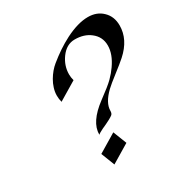

<svg xmlns="http://www.w3.org/2000/svg" viewBox="-169 -853 958 1000"><g transform="rotate(-30 309.5 -353.0)"><path d="M242.7 -158.2V-160.6Q241.7 -234.4 342.8 -309.6Q406.2 -356 430.9 -380.6Q455.6 -405.3 473.1 -430.7Q513.2 -487.8 513.2 -539.6Q513.2 -592.3 471.7 -624Q435.1 -652.8 378.9 -652.8Q329.1 -652.8 294.4 -605Q262.7 -561 262.7 -509.8Q262.7 -491.2 268.1 -472.2L157.7 -405.8Q152.3 -424.8 152.3 -446Q152.3 -467.3 159.2 -489.5Q166 -511.7 177.7 -531.7Q200.7 -570.8 231.7 -595.9Q262.7 -621.1 293.9 -642.1Q325.2 -663.1 359.4 -680.7Q437 -719.7 496.1 -719.7Q550.3 -719.7 584 -686.5Q618.7 -653.3 618.7 -599.1Q618.7 -515.1 543 -447.3Q519.5 -426.3 474.1 -391.4Q428.7 -356.4 409.2 -337.9Q354.5 -285.2 354.5 -238.3Q354.5 -221.2 345 -214.4Q335.4 -207.5 323.5 -201.2Q311.5 -194.8 298.1 -188.5Q284.7 -182.1 272.5 -176.8Q245.6 -163.6 242.7 -158.2ZM343.3 -51.8 232.9 14.6 201.2 -66.9 311.5 -133.3Z"/></g></svg>

Font: Fondamento
Style: Italic
Weight: 400
Italic angle: -12°
Version: Version 1.000